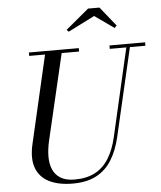

<svg xmlns="http://www.w3.org/2000/svg" viewBox="-63 -1024 914 1092"><g transform="rotate(-5 394.0 -478.0)"><path d="M309 14.5Q227.5 14.5 173.8 -12.5Q120 -39.5 100 -93.8Q80 -148 99 -230L219 -750H314L194.5 -240Q183.5 -193 183.2 -151Q183 -109 196.8 -76.8Q210.5 -44.5 241 -26Q271.5 -7.5 321.5 -7.5Q388.5 -7.5 436.2 -32.2Q484 -57 515.2 -106.5Q546.5 -156 563.5 -230L683 -750H703.5L583 -230Q565 -151.5 531 -97Q497 -42.5 442.5 -14Q388 14.5 309 14.5ZM124 -730.5V-750H409V-730.5ZM584 -730.5V-750H787.5V-730.5ZM360 -848 349 -859.5 481 -969.5H546L634.5 -859.5L622 -846.5L511.5 -924.5Z"/></g></svg>

Font: Bodoni Moda
Style: Italic
Weight: 400
Italic angle: -13°
Designer: Owen Earl
Foundry: indestructible type
Version: Version 2.005